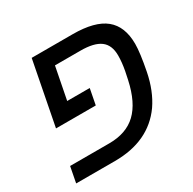

<svg xmlns="http://www.w3.org/2000/svg" viewBox="-136 -739 882 878"><g transform="rotate(-30 305.0 -299.5)"><path d="M484 -411Q484 -466 450.5 -491Q417 -516 346 -516H211L178 -347H297L281 -264H71L136 -599H352Q469 -599 523.5 -554.5Q578 -510 578 -418Q578 -372 560 -280Q542 -189 498 -125Q409 0 230 0H25L41 -83H248Q338 -83 391 -133.5Q444 -184 467 -290L476 -333Q484 -376 484 -411Z"/></g></svg>

Font: Libra Sans
Style: Italic
Weight: 400
Italic angle: -12°
Foundry: Context Ltd
Version: Version 1.002